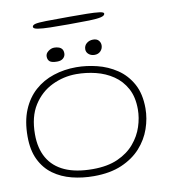

<svg xmlns="http://www.w3.org/2000/svg" viewBox="-84 -806 794 902"><g transform="rotate(-10 313.0 -355.0)"><path d="M291.5 23.5Q237 23.5 187.5 11Q138 -1.5 99.5 -29.2Q61 -57 38.8 -102.5Q16.5 -148 16.5 -214Q16.5 -286.5 38.5 -339.5Q60.5 -392.5 99.2 -427Q138 -461.5 189 -478.2Q240 -495 297.5 -495Q346 -495 396.5 -482.5Q447 -470 489.8 -441.5Q532.5 -413 558.8 -365.5Q585 -318 585 -248.5Q585 -200 568.2 -151.8Q551.5 -103.5 516 -64Q480.5 -24.5 425 -0.5Q369.5 23.5 291.5 23.5ZM292.5 -10Q363 -10 412 -32Q461 -54 491.2 -89.8Q521.5 -125.5 535.2 -167.5Q549 -209.5 549 -250Q549 -309 526.8 -349.8Q504.5 -390.5 467.5 -415.5Q430.5 -440.5 385 -451.8Q339.5 -463 292.5 -463Q231.5 -463 176.5 -436.5Q121.5 -410 87 -355.8Q52.5 -301.5 52.5 -217.5Q52.5 -151 79.2 -104.5Q106 -58 159.2 -34Q212.5 -10 292.5 -10ZM215 -536.5Q189 -536.5 179.5 -544.8Q170 -553 170 -568.5Q170 -583 183.8 -593.2Q197.5 -603.5 212 -603.5Q223.5 -603.5 233.2 -600.2Q243 -597 248.8 -589.5Q254.5 -582 254.5 -569Q254.5 -555.5 244.2 -546Q234 -536.5 215 -536.5ZM394 -537Q377 -537 365.8 -546.5Q354.5 -556 354.5 -570Q354.5 -587.5 367.2 -598.2Q380 -609 398.5 -609Q416 -609 424.8 -599Q433.5 -589 433.5 -576Q433.5 -560 422.5 -548.5Q411.5 -537 394 -537ZM298 -699.5Q249 -699.5 211.2 -700.2Q173.5 -701 152 -704.5Q130.5 -708 130.5 -716.5Q130.5 -725 144.2 -728.8Q158 -732.5 196.2 -733.2Q234.5 -734 308.5 -734Q353.5 -734 390.5 -733.5Q427.5 -733 449.5 -730.2Q471.5 -727.5 471.5 -720.5Q471.5 -710.5 452.8 -706Q434 -701.5 395.8 -700.5Q357.5 -699.5 298 -699.5Z"/></g></svg>

Font: Gluten Thin
Style: Regular
Weight: 100
Designer: Tyler Finck
Foundry: Etcetera Type Company
Version: Version 1.300